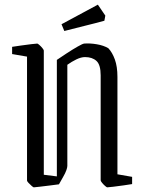

<svg xmlns="http://www.w3.org/2000/svg" viewBox="-20 -795 609 824"><path d="M412 -21V-472Q412 -517 394 -533.5Q376 -550 345 -550Q328 -550 307.5 -540Q287 -530 269 -517V-83Q269 -77 265 -65Q261 -53 250 -34L233 -4Q219 -2 194.5 1Q170 4 149 6.5Q128 9 125 9Q123 9 116 3Q109 -3 102.5 -10Q96 -17 96 -20V-552L32 -563V-594Q45 -596 69 -599.5Q93 -603 114.5 -605.5Q136 -608 140 -608Q142 -608 149 -602Q156 -596 162 -588.5Q168 -581 168 -578V-45L224 -38V-538Q243 -551 267.5 -567Q292 -583 313 -595Q334 -607 341 -608Q366 -610 395.5 -605Q425 -600 445 -588Q462 -570 473 -539.5Q484 -509 484 -465V-47L547 -36V-5Q535 -3 511 0.5Q487 4 465.5 6.5Q444 9 440 9Q438 9 431 3Q424 -3 418 -10.5Q412 -18 412 -21ZM256 -662 244 -691 400 -775 432 -728 428 -706Q392 -696 345 -684.5Q298 -673 256 -662Z"/></svg>

Font: Grenze Gotisch Light
Style: Regular
Weight: 300
Designer: Renata Polastri
Foundry: Omnibus-Type
Version: Version 1.001